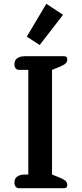

<svg xmlns="http://www.w3.org/2000/svg" viewBox="-20 -991 430 1011"><path d="M121 -798 224 -971 312 -913 189 -754ZM56 -30Q56 -51 71 -61.5Q86 -72 112 -72H129V-623H81Q69 -623 62.5 -631Q56 -639 56 -653Q56 -674 71 -684.5Q86 -695 111 -695H317Q327 -695 330.5 -690.5Q334 -686 334 -678Q334 -665 325.5 -657Q317 -649 296 -640L254 -623V-72L296 -55Q317 -46 325.5 -38Q334 -30 334 -17Q334 -9 330.5 -4.5Q327 0 317 0H81Q69 0 62.5 -8Q56 -16 56 -30Z"/></svg>

Font: Maitree Semibold
Style: Regular
Weight: 600
Designer: CadsonDemak Team
Foundry: CadsonDemak
Version: Version 1.000